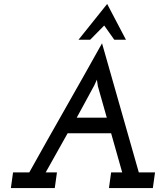

<svg xmlns="http://www.w3.org/2000/svg" viewBox="-20 -951 828 971"><path d="M522 -931Q486 -886 449.5 -840.5Q413 -795 377 -750H436Q453 -768 471.5 -786Q490 -804 507 -822Q524 -798 532.5 -786Q541 -774 558 -750H617Q593 -795 569.5 -840.5Q546 -886 522 -931ZM46 -79 35 0H257L268 -79H211L322 -277H542Q556 -227 570 -178Q584 -129 598 -79H542L531 0H753L764 -79H682Q635 -244 589 -405.5Q543 -567 496 -732Q404 -567 312 -405.5Q220 -244 128 -79ZM368 -356Q386 -388 410 -433Q434 -478 449 -505Q454 -514 456 -517.5Q458 -521 470 -548L475 -515L520 -356Z"/></svg>

Font: Josefin Slab Thin
Style: Italic
Weight: 100
Italic angle: -12°
Designer: Santiago Orozco
Foundry: Typemade
Version: Version 2.000